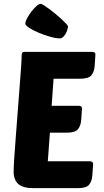

<svg xmlns="http://www.w3.org/2000/svg" viewBox="-20 -980 541 1000"><path d="M155 0Q99 0 75 -22Q51 -44 51 -85Q51 -105 54 -153.5Q57 -202 62 -264Q67 -326 72 -395Q77 -464 82 -525Q87 -586 90 -632Q93 -678 93 -695Q93 -710 109 -710H461Q467 -710 472 -707Q477 -704 477 -696L473 -637Q471 -607 456.5 -588.5Q442 -570 397 -570H259L249 -429H391Q397 -429 402 -426Q407 -423 407 -415L403 -356Q401 -326 386.5 -307.5Q372 -289 327 -289H240L229 -140H449Q455 -140 460 -136.5Q465 -133 465 -126L461 -67Q459 -37 444.5 -18.5Q430 0 385 0ZM334 -843Q334 -835 330.5 -824Q327 -813 321.5 -803.5Q316 -794 308.5 -787Q301 -780 293 -780Q271 -780 240 -789Q209 -798 180.5 -810Q152 -822 132 -835Q112 -848 112 -856Q112 -868 121.5 -885.5Q131 -903 143.5 -919.5Q156 -936 169.5 -948Q183 -960 192 -960Q197 -960 209.5 -952Q222 -944 237.5 -932.5Q253 -921 270.5 -906.5Q288 -892 302 -879Q316 -866 325 -856Q334 -846 334 -843Z"/></svg>

Font: Poetsen One
Style: Regular
Weight: 400
Designer: Pablo Impallari, Rodrigo Fuenzalida
Foundry: Pablo Impallari, Rodrigo Fuenzalida
Version: Version 1.001; ttfautohint (v0.93) -l 8 -r 50 -G 200 -x 14 -